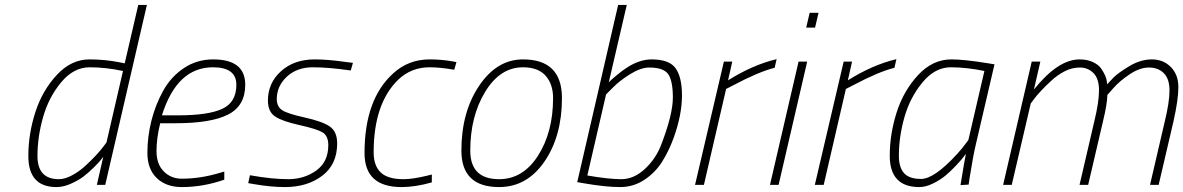

<svg xmlns="http://www.w3.org/2000/svg" viewBox="-20 -750 4801 779"><path d="M209 9Q95 9 95 -117Q95 -207 123.5 -295Q152 -383 210.5 -446Q269 -509 343 -509Q406 -509 466 -497L486 -493L541 -730H576L407 0H373L399 -114Q395 -109 388.5 -100.5Q382 -92 361 -71Q340 -50 319 -34Q298 -18 267.5 -4.5Q237 9 209 9ZM479 -462Q409 -477 344 -477Q279 -477 228.5 -416.5Q178 -356 155 -275.5Q132 -195 132 -117Q132 -23 219 -23Q243 -23 272 -38.5Q301 -54 325 -76Q374 -121 400 -156L412 -172Z M717 -25Q791 -25 866 -47L890 -54V-21Q804 9 718 9Q654 9 616 -27.5Q578 -64 578 -130Q578 -196 594.5 -261Q611 -326 642.5 -382.5Q674 -439 726.5 -474Q779 -509 845 -509Q975 -509 975 -406Q975 -321 906 -285.5Q837 -250 693 -250H630Q615 -190 615 -137Q615 -84 644.5 -54.5Q674 -25 717 -25ZM702 -282Q825 -282 882 -308.5Q939 -335 939 -406Q939 -477 844 -477Q698 -477 637 -282Z M1403 -464Q1314 -477 1249.5 -477Q1185 -477 1144 -439Q1103 -401 1103 -348Q1103 -318 1124 -303.5Q1145 -289 1215.5 -273.5Q1286 -258 1317 -237.5Q1348 -217 1348 -168Q1348 -83 1287.5 -37Q1227 9 1136 9Q1079 9 1010 -3L987 -7L994 -39Q1084 -23 1149 -23Q1214 -23 1263 -58Q1312 -93 1312 -161Q1312 -199 1288.5 -213Q1265 -227 1195 -242.5Q1125 -258 1096 -277.5Q1067 -297 1067 -342Q1067 -413 1120 -461Q1173 -509 1257 -509Q1312 -509 1387 -498L1412 -495Z M1723 -509Q1771 -509 1816 -501L1832 -498L1823 -467Q1766 -477 1723 -477Q1648 -477 1595 -426Q1496 -329 1496 -132Q1496 -78 1524.5 -50.5Q1553 -23 1617 -23Q1654 -23 1712 -37L1732 -42V-10Q1665 9 1609 9Q1459 9 1459 -129Q1459 -347 1575 -452Q1637 -509 1723 -509Z M2102 -509Q2260 -509 2260 -352Q2260 -198 2189 -94.5Q2118 9 2005 9Q1852 9 1852 -139Q1852 -295 1924 -402Q1996 -509 2102 -509ZM2005 -23Q2102 -23 2163 -118.5Q2224 -214 2224 -352Q2224 -409 2193.5 -443Q2163 -477 2102 -477Q2009 -477 1948.5 -377.5Q1888 -278 1888 -139Q1888 -23 2005 -23Z M2624 -509Q2696 -509 2721.5 -472.5Q2747 -436 2747 -363Q2747 -284 2713 -190Q2694 -138 2666.5 -94Q2639 -50 2594.5 -20.5Q2550 9 2496 9Q2438 9 2351 -6L2322 -11L2488 -730H2523L2450 -416Q2456 -423 2480.5 -443.5Q2505 -464 2524 -476Q2575 -509 2624 -509ZM2363 -38Q2449 -23 2500.5 -23Q2552 -23 2597 -65Q2642 -107 2664 -166Q2710 -287 2710 -354Q2710 -421 2691.5 -448.5Q2673 -476 2614 -476Q2580 -476 2536.5 -449Q2493 -422 2466 -394L2439 -367Z M2800 0 2917 -500H2951L2934 -424Q3034 -487 3131 -510L3123 -475Q3059 -459 2959 -406L2926 -389L2836 0Z M3104 0 3220 -500H3255L3139 0ZM3251 -638 3265 -698H3301L3287 -638Z M3286 0 3403 -500H3437L3420 -424Q3520 -487 3617 -510L3609 -475Q3545 -459 3445 -406L3412 -389L3322 0Z M3710 9Q3590 9 3590 -118Q3590 -206 3618 -294Q3646 -382 3705 -445.5Q3764 -509 3840 -509Q3891 -509 3984 -494L4015 -489L3939 -163Q3928 -117 3914 -28L3910 -1L3877 1Q3894 -103 3899 -126Q3895 -121 3888 -111.5Q3881 -102 3859.5 -79Q3838 -56 3816.5 -38Q3795 -20 3765.5 -5.5Q3736 9 3710 9ZM3974 -462Q3901 -477 3837.5 -477Q3774 -477 3723.5 -416.5Q3673 -356 3650 -276Q3627 -196 3627 -118Q3627 -71 3648 -47.5Q3669 -24 3717 -24Q3771 -24 3864 -126Q3885 -149 3897 -166L3909 -182Z M4175 -387Q4273 -509 4360 -509Q4391 -509 4413.5 -498.5Q4436 -488 4447 -473Q4469 -441 4471 -418L4472 -408Q4482 -419 4498.5 -436Q4515 -453 4561 -481Q4607 -509 4653.5 -509Q4700 -509 4730.5 -478Q4761 -447 4761 -396.5Q4761 -346 4741 -257L4681 0H4646L4706 -258Q4725 -336 4725 -383Q4725 -430 4702 -453Q4679 -476 4641.5 -476Q4604 -476 4562.5 -448Q4521 -420 4497 -392L4473 -365Q4472 -327 4455 -257L4395 0H4360L4420 -258Q4439 -336 4439 -383.5Q4439 -431 4416.5 -453.5Q4394 -476 4361.5 -476Q4329 -476 4300 -461Q4271 -446 4247 -424Q4198 -379 4173 -345L4162 -330L4085 0H4050L4166 -500H4201Z"/></svg>

Font: Titillium Web ExtraLight
Style: Italic
Weight: 275
Italic angle: -13°
Version: Version 1.002;PS 57.000;hotconv 1.0.70;makeotf.lib2.5.55311